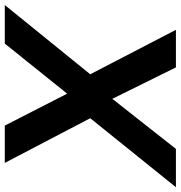

<svg xmlns="http://www.w3.org/2000/svg" viewBox="-20 -740 737 782"><g transform="rotate(90 348.0 -348.5)"><path d="M-23 0 259 -348 78 -697H231L359 -438L563 -697H719L438 -348L620 0H468L338 -254L134 0Z"/></g></svg>

Font: Hanken Grotesk
Style: Bold Italic
Weight: 700
Italic angle: -8°
Designer: Alfredo Marco Pradil
Foundry: Hanken Design Co.
Version: Version 3.013